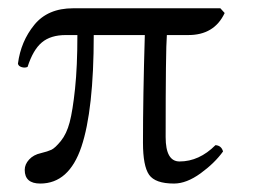

<svg xmlns="http://www.w3.org/2000/svg" viewBox="-20 -429 606 459"><path d="M506.8 -409.2 517.1 -397.9Q492.2 -344.7 429.2 -345.2H378.9Q376 -311 376 -101.1Q376 -43 409.2 -43Q456.1 -43 495.1 -82Q509.3 -81.1 513.2 -66.9Q493.2 -39.1 459.5 -14.6Q425.8 9.8 396 9.8Q351.1 9.8 336.4 -11.2Q321.8 -32.2 321.8 -87.9Q321.8 -197.8 326.2 -345.2H204.1Q204.1 -166 174.6 -78.1Q145 9.8 76.2 9.8Q39.1 9.8 39.1 -22.9Q39.1 -36.1 49.6 -47.6Q60.1 -59.1 78.1 -63Q94.2 -66.9 103 -71Q111.8 -75.2 125.5 -92Q139.2 -108.9 146.5 -136.5Q153.8 -164.1 159.4 -217Q165 -270 165 -345.2H137.2Q101.1 -345.2 80.1 -327.6Q59.1 -310.1 45.9 -269Q39.1 -266.1 31.5 -268.6Q23.9 -271 22.9 -276.9Q29.8 -330.1 62 -369.6Q94.2 -409.2 154.8 -409.2Z"/></svg>

Font: Linux Libertine Display
Style: Regular
Weight: 400
Designer: Philipp H. Poll
Foundry: Philipp H. Poll
Version: Version 5.0.9